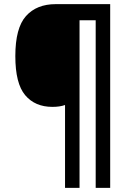

<svg xmlns="http://www.w3.org/2000/svg" viewBox="-20 -780 638 927"><path d="M512 127H442V-682H364V127H294V-273Q269 -264 233 -264Q149 -264 101.5 -320.5Q54 -377 54 -509Q54 -645 105.5 -702.5Q157 -760 249 -760H512Z"/></svg>

Font: Noto Sans Tamil SemiCondensed SemiBold
Style: Regular
Weight: 600
Width: 4
Designer: Jelle Bosma - Monotype Design Team
Foundry: Monotype Imaging Inc.
Version: Version 2.004; ttfautohint (v1.8.4.7-5d5b)